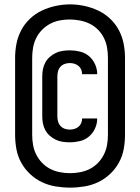

<svg xmlns="http://www.w3.org/2000/svg" viewBox="-20 -780 640 877"><path d="M300 77Q267 77 234 71.5Q201 66 171.5 52Q142 38 117.5 15Q93 -8 77 -37Q61 -66 55 -98.5Q49 -131 49 -164V-516Q49 -549 55.5 -581.5Q62 -614 77.5 -643Q93 -672 117.5 -695Q142 -718 172 -732Q202 -746 234.5 -753Q267 -760 300 -760Q333 -760 365.5 -753Q398 -746 428 -732Q458 -718 482.5 -695Q507 -672 522.5 -643Q538 -614 544.5 -581.5Q551 -549 551 -516V-164Q551 -131 545 -98.5Q539 -66 523 -37Q507 -8 482.5 15Q458 38 428.5 52Q399 66 366 71.5Q333 77 300 77ZM300 11Q323 11 346.5 6.5Q370 2 390.5 -8.5Q411 -19 427.5 -36Q444 -53 454.5 -74Q465 -95 469 -118Q473 -141 473 -164V-516Q473 -539 469 -562.5Q465 -586 454.5 -607Q444 -628 427 -645Q410 -662 389 -672Q368 -682 344.5 -686.5Q321 -691 298 -691Q275 -691 252 -686.5Q229 -682 208.5 -671Q188 -660 171.5 -643Q155 -626 145 -605.5Q135 -585 131 -562Q127 -539 127 -516V-164Q127 -141 131 -118Q135 -95 145.5 -74Q156 -53 172.5 -36Q189 -19 209.5 -8.5Q230 2 253.5 6.5Q277 11 300 11ZM299 -130Q282 -130 265.5 -132.5Q249 -135 234.5 -142Q220 -149 207.5 -160Q195 -171 187 -185.5Q179 -200 176 -216.5Q173 -233 173 -249V-431Q173 -447 176 -463.5Q179 -480 187 -494.5Q195 -509 207.5 -520Q220 -531 234.5 -538Q249 -545 265.5 -547.5Q282 -550 299 -550Q322 -550 345 -544.5Q368 -539 386 -524Q404 -509 414 -487Q424 -465 424 -442Q424 -441 424 -441Q424 -441 424 -441H355Q355 -441 355 -441Q355 -441 355 -441Q355 -452 351 -462Q347 -472 338.5 -479Q330 -486 319.5 -489Q309 -492 299 -492Q287 -492 275.5 -488Q264 -484 256 -475Q248 -466 245 -454.5Q242 -443 242 -431V-249Q242 -237 245 -225.5Q248 -214 256 -205Q264 -196 275.5 -192Q287 -188 299 -188Q309 -188 319.5 -191Q330 -194 338.5 -201Q347 -208 351 -218Q355 -228 355 -239Q355 -239 355 -239Q355 -239 355 -239H424Q424 -239 424 -239Q424 -239 424 -238Q424 -215 414 -193Q404 -171 386 -156Q368 -141 345 -135.5Q322 -130 299 -130Z"/></svg>

Font: Iosevka Custom Extended
Style: Bold
Weight: 700
Width: 7
Monospace: yes
Designer: Belleve Invis
Foundry: Belleve Invis
Version: Version 11.2.4; ttfautohint (v1.8.4)